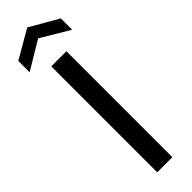

<svg xmlns="http://www.w3.org/2000/svg" viewBox="-347 -903 897 897"><g transform="rotate(-45 101.5 -454.0)"><path d="M52 0V-700H152V0ZM-39 -752V-827L101 -908L242 -827V-752L101 -836Z"/></g></svg>

Font: DM Sans 9pt 36pt Medium
Style: Regular
Weight: 500
Version: Version 4.004;gftools[0.9.30]